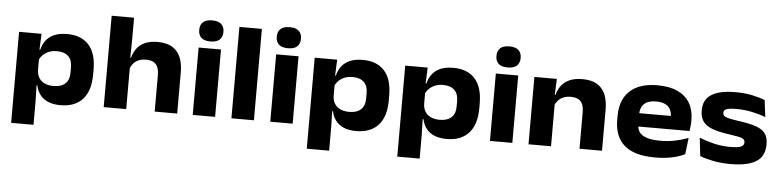

<svg xmlns="http://www.w3.org/2000/svg" viewBox="-49 -949 5605 1380"><g transform="rotate(5 2754.0 -259.0)"><path d="M400.6 13.2Q347.9 13.2 311.2 -2.2Q274.5 -17.5 252.6 -46.2Q230.7 -74.9 222.3 -113.9H175.6L217.6 -224.4Q218.6 -191.1 233.3 -167.7Q248 -144.3 274.7 -132Q301.4 -119.7 339.3 -119.7Q392.9 -119.7 422.4 -146.6Q451.9 -173.5 451.9 -225.5V-265.5Q451.9 -317.9 423.2 -344.7Q394.6 -371.5 340.9 -371.5Q308.7 -371.5 283.3 -360.9Q257.8 -350.3 240.4 -332.5Q222.9 -314.8 213.9 -292.8L180.6 -370.9H220.6Q229 -407.2 250.3 -436.7Q271.6 -466.1 309.2 -483.3Q346.9 -500.5 404.5 -500.5Q505.5 -500.5 560.3 -440.4Q615.1 -380.2 615.1 -262.2V-226.9Q615.1 -109.1 559.4 -47.9Q503.8 13.2 400.6 13.2ZM58.1 170.5V-486.1H220.1L214.4 -348.6L217.6 -315.8V-164L216.1 -143.8L219.6 1.7V170.5Z M1079 0V-264.5Q1079 -293.2 1070.9 -316.4Q1062.7 -339.7 1042.1 -353.1Q1021.5 -366.4 984.1 -366.4Q954 -366.4 931.4 -356.6Q908.9 -346.9 894.3 -330Q879.7 -313.1 871.2 -292.6L841.3 -370.9H876Q884.6 -407.2 906 -436.7Q927.4 -466.1 964.7 -483.3Q1001.9 -500.5 1056.7 -500.5Q1120 -500.5 1160.6 -477.2Q1201.2 -453.9 1221.3 -408.2Q1241.4 -362.5 1241.4 -295.3V0ZM711.1 0V-659.3H872.6V-496.3L869.8 -330.6L873.5 -323.9V0Z M1353.4 0V-486.1H1514.9V0ZM1434.2 -537.1Q1388.4 -537.1 1367.6 -557.1Q1346.7 -577.1 1346.7 -611.8V-614.5Q1346.7 -648.8 1367.6 -669Q1388.4 -689.1 1434.2 -689.1Q1478.8 -689.1 1500 -669Q1521.3 -648.8 1521.3 -614.5V-611.8Q1521.3 -577.1 1500 -557.1Q1478.8 -537.1 1434.2 -537.1Z M1632.6 0V-659.3H1794.9V0Z M1912.9 0V-486.1H2074.4V0ZM1993.7 -537.1Q1947.9 -537.1 1927.1 -557.1Q1906.2 -577.1 1906.2 -611.8V-614.5Q1906.2 -648.8 1927.1 -669Q1947.9 -689.1 1993.7 -689.1Q2038.3 -689.1 2059.5 -669Q2080.8 -648.8 2080.8 -614.5V-611.8Q2080.8 -577.1 2059.5 -557.1Q2038.3 -537.1 1993.7 -537.1Z M2533.6 13.2Q2480.9 13.2 2444.2 -2.2Q2407.5 -17.5 2385.6 -46.2Q2363.7 -74.9 2355.3 -113.9H2308.6L2350.6 -224.4Q2351.6 -191.1 2366.3 -167.7Q2381 -144.3 2407.7 -132Q2434.4 -119.7 2472.3 -119.7Q2525.9 -119.7 2555.4 -146.6Q2584.9 -173.5 2584.9 -225.5V-265.5Q2584.9 -317.9 2556.2 -344.7Q2527.6 -371.5 2473.9 -371.5Q2441.7 -371.5 2416.3 -360.9Q2390.8 -350.3 2373.4 -332.5Q2355.9 -314.8 2346.9 -292.8L2313.6 -370.9H2353.6Q2362 -407.2 2383.3 -436.7Q2404.6 -466.1 2442.2 -483.3Q2479.9 -500.5 2537.5 -500.5Q2638.5 -500.5 2693.3 -440.4Q2748.1 -380.2 2748.1 -262.2V-226.9Q2748.1 -109.1 2692.4 -47.9Q2636.8 13.2 2533.6 13.2ZM2191.1 170.5V-486.1H2353.1L2347.4 -348.6L2350.6 -315.8V-164L2349.1 -143.8L2352.6 1.7V170.5Z M3186.6 13.2Q3133.9 13.2 3097.2 -2.2Q3060.5 -17.5 3038.6 -46.2Q3016.7 -74.9 3008.3 -113.9H2961.6L3003.6 -224.4Q3004.6 -191.1 3019.3 -167.7Q3034 -144.3 3060.7 -132Q3087.4 -119.7 3125.3 -119.7Q3178.9 -119.7 3208.4 -146.6Q3237.9 -173.5 3237.9 -225.5V-265.5Q3237.9 -317.9 3209.2 -344.7Q3180.6 -371.5 3126.9 -371.5Q3094.7 -371.5 3069.3 -360.9Q3043.8 -350.3 3026.4 -332.5Q3008.9 -314.8 2999.9 -292.8L2966.6 -370.9H3006.6Q3015 -407.2 3036.3 -436.7Q3057.6 -466.1 3095.2 -483.3Q3132.9 -500.5 3190.5 -500.5Q3291.5 -500.5 3346.3 -440.4Q3401.1 -380.2 3401.1 -262.2V-226.9Q3401.1 -109.1 3345.4 -47.9Q3289.8 13.2 3186.6 13.2ZM2844.1 170.5V-486.1H3006.1L3000.4 -348.6L3003.6 -315.8V-164L3002.1 -143.8L3005.6 1.7V170.5Z M3497.9 0V-486.1H3659.4V0ZM3578.7 -537.1Q3532.9 -537.1 3512.1 -557.1Q3491.2 -577.1 3491.2 -611.8V-614.5Q3491.2 -648.8 3512.1 -669Q3532.9 -689.1 3578.7 -689.1Q3623.3 -689.1 3644.5 -669Q3665.8 -648.8 3665.8 -614.5V-611.8Q3665.8 -577.1 3644.5 -557.1Q3623.3 -537.1 3578.7 -537.1Z M4144 0V-264.5Q4144 -293.2 4135.9 -316.4Q4127.7 -339.7 4107.1 -353.1Q4086.5 -366.4 4048.9 -366.4Q4018.5 -366.4 3995.8 -356.6Q3973 -346.9 3958 -330Q3943 -313.1 3934.8 -292.6L3913.8 -370.9H3938.6Q3947.2 -406.8 3968.8 -436.3Q3990.4 -465.8 4028 -483.1Q4065.6 -500.5 4121.7 -500.5Q4185 -500.5 4225.6 -477.2Q4266.2 -453.9 4286.3 -408.6Q4306.4 -363.2 4306.4 -297.1V0ZM3776.1 0V-486.1H3938.1L3932.4 -347.9L3938.5 -332.9V0Z M4689.2 15.2Q4540 15.2 4468 -47.4Q4396.1 -110.1 4396.1 -228.6V-259.2Q4396.1 -376.3 4464.7 -439.9Q4533.3 -503.4 4662.8 -503.4Q4750.5 -503.4 4809.3 -475.9Q4868 -448.4 4897.7 -397.5Q4927.3 -346.6 4927.3 -277.4V-266Q4927.3 -248.1 4925.5 -229.3Q4923.6 -210.5 4920.8 -196H4773.2Q4775.8 -219.3 4776.8 -243.2Q4777.8 -267.2 4777.8 -285.2Q4777.8 -317.9 4765.3 -340.5Q4752.7 -363.1 4727.3 -374.9Q4701.9 -386.7 4662.8 -386.7Q4605.3 -386.7 4577.4 -359.6Q4549.4 -332.6 4549.4 -284.1V-252.9L4550.6 -238.3V-208.3Q4550.6 -189.1 4557.1 -171.4Q4563.7 -153.6 4581.5 -139.3Q4599.4 -125.1 4632.4 -116.5Q4665.3 -107.9 4718.1 -107.9Q4771.1 -107.9 4821.3 -117.9Q4871.6 -127.9 4918.7 -145.6L4904.4 -27.6Q4864 -7.2 4809.9 4Q4755.8 15.2 4689.2 15.2ZM4475.1 -196V-292.1H4888.8V-196Z M5234.5 14.9Q5164.9 14.9 5109.1 3.6Q5053.2 -7.7 5013.3 -23.2L4997.9 -154.6Q5043.3 -136.2 5100.5 -121.9Q5157.8 -107.5 5223.1 -107.5Q5275.4 -107.5 5298.2 -116.8Q5321 -126 5321 -148V-149Q5321 -164.2 5310.2 -172.5Q5299.3 -180.8 5272.6 -186.2Q5245.8 -191.6 5198.6 -198.2Q5121.3 -209 5076.9 -227.6Q5032.6 -246.2 5013.8 -276.3Q4995.1 -306.4 4995.1 -350.3V-353.2Q4995.1 -429.5 5053.2 -466.3Q5111.2 -503 5225.6 -503Q5293 -503 5347.1 -491.5Q5401.3 -480.1 5439.2 -464.3L5454.3 -342.8Q5410.1 -360.3 5355.7 -371.8Q5301.3 -383.3 5243.1 -383.3Q5206.4 -383.3 5186.3 -379.2Q5166.3 -375 5158.7 -367.1Q5151.1 -359.1 5151.1 -347.9V-347.1Q5151.1 -334.4 5159.3 -326.2Q5167.5 -318.1 5192.1 -311.9Q5216.8 -305.7 5266.3 -298.4Q5342.2 -288.4 5389.5 -272.5Q5436.8 -256.6 5458.7 -228.1Q5480.6 -199.6 5480.6 -150V-147.7Q5480.6 -63.2 5419.9 -24.1Q5359.2 14.9 5234.5 14.9Z"/></g></svg>

Font: Anek Gurmukhi Medium SemiExpanded
Style: Regular
Weight: 500
Width: 6
Version: Version 1.003